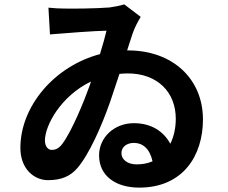

<svg xmlns="http://www.w3.org/2000/svg" viewBox="-20 -806 1040 876"><path d="M603 -56C562 -56 534 -78 534 -107C534 -137 560 -154 591 -154C630 -154 663 -129 676 -70C655 -61 631 -56 603 -56ZM390 -418C364 -345 307 -205 263 -148C247 -127 231 -122 216 -122C200 -122 185 -137 185 -165C185 -234 258 -368 395 -434ZM560 -576C570 -607 579 -634 585 -653C595 -682 610 -709 622 -729L547 -786C528 -780 502 -775 480 -772C420 -767 311 -766 272 -767C255 -767 229 -768 201 -771L208 -649C277 -655 412 -665 466 -666C459 -637 449 -600 436 -559C228 -504 73 -321 73 -131C73 -35 136 16 199 16C262 16 301 -3 332 -38C386 -100 443 -229 482 -340C496 -382 511 -427 525 -469C538 -470 550 -471 563 -471C698 -471 782 -386 782 -264C782 -224 774 -184 757 -150C727 -206 671 -244 591 -244C500 -244 432 -178 432 -97C432 -2 510 50 615 50C815 50 906 -96 906 -261C906 -446 768 -576 564 -576Z"/></svg>

Font: Noto Sans CJK JP Bold
Style: Regular
Weight: 700
Designer: Ryoko NISHIZUKA (kana & ideographs); Paul D. Hunt (Latin, Greek & Cyrillic); Wenlong ZHANG (bopomofo); Sandoll Communica
Foundry: Adobe Systems Incorporated
Version: Version 1.004;PS 1.004;hotconv 1.0.82;makeotf.lib2.5.63406